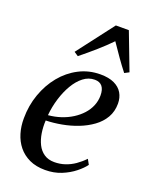

<svg xmlns="http://www.w3.org/2000/svg" viewBox="-149 -874 760 965"><g transform="rotate(20 231.0 -392.0)"><path d="M412 -89Q397 -68 368 -44.8Q339 -21.5 299.8 -5.5Q260.5 10.5 213.5 10.5Q165 10.5 129.2 -6.2Q93.5 -23 70.2 -51.8Q47 -80.5 35.8 -118Q24.5 -155.5 25 -197.5Q25 -265.5 46.8 -326.8Q68.5 -388 107 -435Q145.5 -482 198 -509.2Q250.5 -536.5 312.5 -536.5Q357 -536.5 386.2 -522.8Q415.5 -509 430 -484.5Q444.5 -460 444.5 -428Q444.5 -386 425.5 -353.2Q406.5 -320.5 373.8 -296.8Q341 -273 300.5 -257.2Q260 -241.5 216.2 -233.5Q172.5 -225.5 132 -224.5Q130 -190.5 135 -158Q140 -125.5 153 -99.2Q166 -73 188.5 -57.8Q211 -42.5 243.5 -42.5Q273.5 -42.5 300.5 -51.5Q327.5 -60.5 351.8 -77.2Q376 -94 397 -116ZM294.5 -501.5Q261.5 -501.5 234 -480.2Q206.5 -459 185.5 -423.2Q164.5 -387.5 151 -343.2Q137.5 -299 133.5 -253.5Q168.5 -256.5 200.5 -267Q232.5 -277.5 259.5 -294.5Q286.5 -311.5 306.5 -333.5Q326.5 -355.5 337.2 -381.5Q348 -407.5 348 -436.5Q348 -468.5 334.5 -485Q321 -501.5 294.5 -501.5ZM173 -583.5 150.5 -598.5 300 -794H369.5L445 -596L421 -583.5Q397 -614 373.8 -647Q350.5 -680 324.5 -718.5Q291.5 -684.5 254.2 -651.8Q217 -619 173 -583.5Z"/></g></svg>

Font: Merriweather 96pt
Style: Italic
Weight: 400
Italic angle: -7.8°
Version: Version 2.101